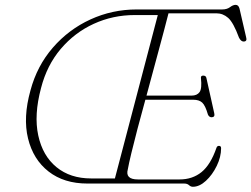

<svg xmlns="http://www.w3.org/2000/svg" viewBox="-20 -738 1011 772"><path d="M720.5 0H331.5Q237.5 0 175.5 -48.2Q113.5 -96.5 92.8 -181Q72 -265.5 102.5 -374.5Q129 -473.5 192.8 -546.8Q256.5 -620 344 -660Q431.5 -700 529.5 -700H873.5Q892.5 -700 904.8 -709.2Q917 -718.5 927.5 -718.5Q939 -718.5 943 -703.5L969.5 -589Q975 -571 959.5 -571Q949 -571 941 -586.5Q918.5 -647.5 897.5 -666Q876.5 -684.5 850 -684.5H657.5Q641.5 -621.5 617.2 -532.2Q593 -443 569 -353.5H749.5Q772.5 -353.5 782.5 -367.8Q792.5 -382 788 -423.5Q786.5 -434 797 -434Q808.5 -434 810 -424L841.5 -282.5Q845 -267.5 832 -266.5Q821 -266 816 -277.5Q805.5 -314 793 -325.5Q780.5 -337 757 -337H564.5Q547.5 -276 533 -220.5Q518.5 -165 508.2 -122.5Q498 -80 494 -57.5Q482.5 -16.5 534.5 -16.5H702Q754 -16.5 790.5 -46.2Q827 -76 850.5 -144Q853 -151.5 860.5 -151.5Q869 -151.5 869 -142Q869 -107 851.5 -71Q834 -35 808 -11Q782 13 755.5 13Q747 13 740 6.5Q733 0 720.5 0ZM145 -384Q116 -275.5 133.8 -193.5Q151.5 -111.5 207 -66Q262.5 -20.5 346.5 -20.5H442L614.5 -677.5H522Q434 -677.5 357 -642.2Q280 -607 224.2 -541.2Q168.5 -475.5 145 -384Z"/></svg>

Font: Fraunces 9pt S000 Thin
Style: Italic
Weight: 100
Italic angle: -16°
Version: Version 1.000; ttfautohint (v1.8.3)